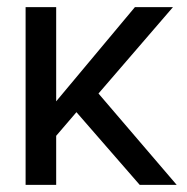

<svg xmlns="http://www.w3.org/2000/svg" viewBox="-20 -520 526 540"><path d="M52 -500H138V-235L359.5 -500H466.5L257 -257L477 0H373L195 -204.5L138 -138V0H52Z"/></svg>

Font: Overused Grotesk
Style: Regular
Weight: 450
Version: Version 0.004